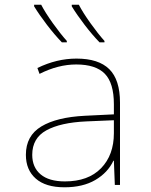

<svg xmlns="http://www.w3.org/2000/svg" viewBox="-20 -786 640 816"><path d="M90 -128Q90 -209 155.5 -248.5Q221 -288 341 -294L464 -300V-343Q464 -433 425.5 -472.5Q387 -512 304 -512Q227 -512 148 -472L139 -497Q221 -537 305 -537Q399 -537 444.5 -492Q490 -447 490 -350V0H468L464 -103H462Q438 -52 385 -21Q332 10 254 10Q174 10 132 -27Q90 -64 90 -128ZM464 -220V-275L346 -270Q237 -265 177 -232Q117 -199 117 -128Q117 -75 152.5 -45Q188 -15 256 -15Q355 -15 409.5 -71Q464 -127 464 -220ZM125 -759V-766H155Q172 -733 204.5 -687.5Q237 -642 264 -612V-606H243Q212 -638 179.5 -680.5Q147 -723 125 -759ZM285 -759V-766H315Q332 -733 364.5 -687.5Q397 -642 424 -612V-606H403Q372 -638 339.5 -680.5Q307 -723 285 -759Z"/></svg>

Font: Noto Sans Mono UI Thin
Style: Regular
Weight: 250
Monospace: yes
Designer: Monotype Design team
Foundry: Monotype Imaging Inc.
Version: Version 1.000